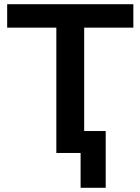

<svg xmlns="http://www.w3.org/2000/svg" viewBox="-20 -725 665 910"><path d="M362 165V0H247V-594H14V-705H612V-594H379V-104H481V165Z"/></svg>

Font: Nunito Sans 10pt
Style: Bold
Weight: 700
Designer: Vernon Adams
Foundry: Vernon Adams
Version: Version 3.101;gftools[0.9.27]